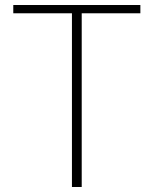

<svg xmlns="http://www.w3.org/2000/svg" viewBox="-20 -746 613 766"><path d="M267 0H306V-693H540V-726H33V-693H267Z"/></svg>

Font: Noto Sans CJK SC Thin
Style: Regular
Weight: 100
Designer: Ryoko NISHIZUKA 西塚涼子 (kana, bopomofo & ideographs); Paul D. Hunt (Latin, Greek & Cyrillic); Sandoll Communications 산돌커뮤니
Foundry: Adobe
Version: Version 2.004;hotconv 1.0.118;makeotfexe 2.5.65603